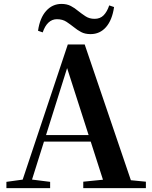

<svg xmlns="http://www.w3.org/2000/svg" viewBox="-20 -975 786 995"><path d="M177.1 -815.6Q186.6 -882.2 219.1 -918.4Q251.5 -954.7 298.9 -954.7Q326.7 -954.7 347.2 -943.9Q367.7 -933.1 384 -919Q402.7 -904.2 422.9 -890.8Q443 -877.4 470.2 -877.4Q499.2 -877.4 517.1 -895.8Q535 -914.1 546 -947L571.1 -938.5Q561.4 -871.2 529.6 -834.7Q497.7 -798.2 449.4 -798.2Q420.5 -798.2 400.5 -808.9Q380.5 -819.6 363.8 -833.4Q345.1 -848.2 324.8 -861.8Q304.5 -875.5 274.9 -875.5Q250.1 -875.5 231.3 -858.1Q212.6 -840.8 201.3 -807.1ZM13.2 0V-32.6L112.6 -46.3H131.1L239.8 -32.6V0ZM82.8 0 331.4 -744.6H418.9L672.2 0H527.6L316.7 -656.5H337.4L334.2 -642.5L132 0ZM193.5 -241.1 200.6 -275H517.8L524.9 -241.1ZM411.5 0V-33.4L546.7 -47H597.4L736 -33.4V0Z"/></svg>

Font: Noto Serif HK
Style: Regular
Weight: 200
Designer: Ryoko NISHIZUKA 西塚涼子 (kana & ideographs); Frank Grießhammer (Latin, Greek & Cyrillic); Wenlong ZHANG 张文龙 (bopomofo); San
Foundry: Adobe
Version: Version 2.001;hotconv 1.1.0;makeotfexe 2.6.0